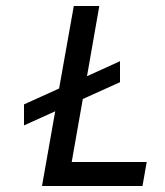

<svg xmlns="http://www.w3.org/2000/svg" viewBox="-20 -620 549 640"><path d="M380 -416 270 -366 311 -600H226L177 -325L60 -272V-202L164 -249L120 0H455L469 -80H219L256 -290L380 -346Z"/></svg>

Font: Gauge
Style: Italic
Weight: 400
Italic angle: -80°
Designer: Daniel Pimley
Foundry: Daniel Pimley
Version: Version 1.000;PS 001.001;hotconv 1.0.56